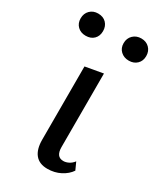

<svg xmlns="http://www.w3.org/2000/svg" viewBox="-179 -675 627 743"><g transform="rotate(30 135.0 -303.5)"><path d="M162 6Q126 6 107.5 -16.5Q89 -39 89 -82V-409L168 -423V-94Q168 -73 176 -62Q184 -51 201 -51Q212 -51 224 -57Q236 -63 245 -75L260 -42Q246 -21 220 -7.5Q194 6 162 6ZM33 -514Q11 -514 -3 -527.5Q-17 -541 -17 -563Q-17 -585 -3 -599Q11 -613 33 -613Q56 -613 69.5 -599Q83 -585 83 -563Q83 -541 69.5 -527.5Q56 -514 33 -514ZM226 -514Q204 -514 189.5 -527.5Q175 -541 175 -563Q175 -585 189.5 -599Q204 -613 226 -613Q248 -613 262 -599Q276 -585 276 -563Q276 -541 262 -527.5Q248 -514 226 -514Z"/></g></svg>

Font: Ysabeau Office Medium
Style: Regular
Weight: 500
Designer: Christian Thalmann (Catharsis Fonts)
Version: Version 2.001;gftools[0.9.30]; featfreeze: tnum,lnum,ss02